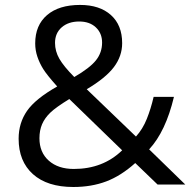

<svg xmlns="http://www.w3.org/2000/svg" viewBox="-20 -745 770 775"><path d="M202.1 -571.8Q202.1 -538.1 219.7 -507.6Q237.3 -477.1 279.8 -434.1Q342.8 -470.7 367.4 -501.7Q392.1 -532.7 392.1 -573.2Q392.1 -610.8 366.9 -634.5Q341.8 -658.2 299.8 -658.2Q256.3 -658.2 229.2 -634.8Q202.1 -611.3 202.1 -571.8ZM277.8 -63Q395.5 -63 473.1 -138.2L259.8 -345.2Q205.6 -312 183.1 -290.3Q160.6 -268.6 149.9 -243.7Q139.2 -218.8 139.2 -187Q139.2 -129.9 177 -96.4Q214.8 -63 277.8 -63ZM55.2 -185.1Q55.2 -248.5 89.1 -297.4Q123 -346.2 210.9 -396Q169.4 -442.4 154.5 -466.3Q139.6 -490.2 130.9 -516.1Q122.1 -542 122.1 -569.8Q122.1 -643.1 169.9 -684.1Q217.8 -725.1 303.2 -725.1Q382.3 -725.1 427.7 -684.3Q473.1 -643.6 473.1 -570.8Q473.1 -518.6 439.9 -474.4Q406.7 -430.2 330.1 -384.8L528.8 -193.8Q556.2 -224.1 572.5 -264.9Q588.9 -305.7 600.1 -354H682.1Q648.9 -214.4 582 -142.1L728 0H616.2L525.9 -86.9Q468.3 -35.2 408.7 -12.7Q349.1 9.8 275.9 9.8Q170.9 9.8 113 -42Q55.2 -93.8 55.2 -185.1Z"/></svg>

Font: f06896923
Style: Regular
Weight: 400
Foundry: Ascender Corporation
Version: Version 1.10